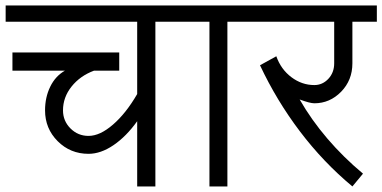

<svg xmlns="http://www.w3.org/2000/svg" viewBox="-33 -670 1374 690"><path d="M-12.7 -591.8V-650.4H635.7V-591.8H525.4V0H460V-234.4Q420.9 -179.7 375 -148.4Q329.1 -117.2 285.2 -117.2Q219.7 -117.2 174.3 -162.6Q128.9 -208 128.9 -273.4Q128.9 -320.3 147.5 -358.4Q166 -396.5 200.2 -416H11.7V-481.4H395.5V-416H304.7Q254.9 -397.5 224.1 -358.9Q193.4 -320.3 193.4 -273.4Q193.4 -235.4 220.2 -208.5Q247.1 -181.6 285.2 -181.6Q326.2 -181.6 373 -222.2Q419.9 -262.7 460 -332V-591.8Z M609.4 -591.8V-650.4H895.5V-591.8H784.2V0H719.7V-591.8Z M869.1 -591.8V-650.4H1321.3V-591.8H1233.4V-442.4Q1233.4 -381.8 1192.9 -340.3Q1152.3 -298.8 1096.7 -298.8Q1088.9 -298.8 1075.7 -302.2Q1062.5 -305.7 1043.9 -312.5Q1085.9 -239.3 1143.1 -172.4Q1200.2 -105.5 1271.5 -45.9L1233.4 0Q1128.9 -86.9 1044.9 -197.8Q960.9 -308.6 901.4 -435.5L960 -467.8Q976.6 -420.9 1014.2 -392.6Q1051.8 -364.3 1096.7 -364.3Q1126 -364.3 1147 -386.7Q1168 -409.2 1168 -442.4V-591.8Z"/></svg>

Font: Lohit Marathi
Style: Regular
Weight: 400
Version: 2.94.2